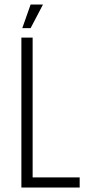

<svg xmlns="http://www.w3.org/2000/svg" viewBox="-20 -833 379 853"><path d="M75 -666H125V-45H334V0H75ZM116 -813H171L116 -708H79Z"/></svg>

Font: Khand Light
Style: Regular
Weight: 300
Designer: Devanagari: Sanchit Sawaria, Jyotish Sonowal; Latin: Satya Rajpurohit
Foundry: Indian Type Foundry
Version: Version 1.101;PS 1.0;hotconv 1.0.78;makeotf.lib2.5.61930; tt